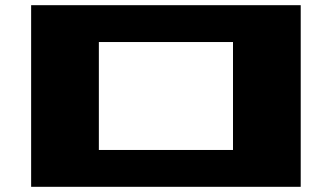

<svg xmlns="http://www.w3.org/2000/svg" viewBox="-20 -720 1279 740"><path d="M100 0V-700H1139V0ZM361 -142H878V-558H361Z"/></svg>

Font: Stalin One
Style: Regular
Weight: 400
Designer: Jovanny Lemonad
Foundry: Alexey Maslov, Jovanny Lemonad
Version: Version 3.002; ttfautohint (v0.91) -l 8 -r 50 -G 200 -x 0 -w